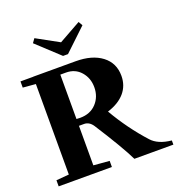

<svg xmlns="http://www.w3.org/2000/svg" viewBox="-152 -1008 1078 1139"><g transform="rotate(-20 387.0 -438.0)"><path d="M313.5 -718.3 171.4 -850.1 189.5 -875.5 330.1 -798.3 468.8 -876 483.9 -850.1 344.7 -718.3ZM24.4 0V-38.6L105 -45.4V-616.7L24.4 -623.5V-662.6H105V-663.1H372.6Q476.6 -663.1 537.6 -616.7Q598.6 -570.3 598.6 -489.3Q598.6 -427.7 560.8 -383.5Q522.9 -339.4 451.2 -316.9Q525.9 -188 623.5 -80.1Q664.1 -34.7 748.5 -26.4V0H502.4Q461.4 -85 347.2 -263.2Q325.2 -296.4 292.5 -296.4H260.3V-46.9L360.4 -38.6V0ZM260.3 -619.6V-339.4Q267.6 -338.4 283.7 -338.4Q347.7 -338.4 386 -379.4Q424.3 -420.4 424.3 -481Q424.3 -538.6 388.9 -579.1Q353.5 -619.6 295.9 -619.6Z"/></g></svg>

Font: Elstob 8pt
Style: Bold
Weight: 700
Designer: Peter S. Baker
Version: Version 1.015